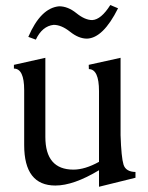

<svg xmlns="http://www.w3.org/2000/svg" viewBox="-20 -713 576 748"><path d="M365.7 14.6V-49.8Q266.6 9.8 195.8 9.8Q74.2 9.8 74.2 -147.9V-361.8Q74.2 -445.8 34.2 -445.8V-460.4L156.7 -487.8V-179.7Q156.7 -52.2 266.1 -52.2Q311 -52.2 365.7 -82.5V-357.9Q365.7 -443.4 326.2 -443.8L325.7 -460.4L449.7 -487.8V-186Q452.6 -99.6 461.2 -71.8Q469.7 -43.9 507.8 -43V-20.5ZM119.6 -558.6 90.3 -569.3Q138.7 -682.1 210.4 -688.5Q244.6 -688.5 277.8 -661.6Q311 -634.8 339.4 -634.8Q374 -636.7 409.7 -693.4L439.9 -680.7Q381.8 -564.5 318.8 -562.5Q286.6 -562.5 252.9 -589.4Q219.2 -616.2 189 -616.2Q144.5 -611.3 119.6 -558.6Z"/></svg>

Font: Almanac
Style: Regular
Weight: 400
Designer: Eden's Almanac
Version: Version 3.501;March 28, 2021;FontCreator 13.0.0.2683 64-bit